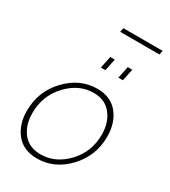

<svg xmlns="http://www.w3.org/2000/svg" viewBox="-221 -1023 1007 1139"><g transform="rotate(30 282.5 -453.0)"><path d="M273 -888 279 -916H548L542 -888ZM280 -647 297 -729H328L311 -647ZM400 -647 417 -729H448L431 -647ZM28 -206Q28 -339 118 -433.5Q208 -528 326 -528Q418 -528 468 -466.5Q518 -405 518 -310Q518 -179 429 -84.5Q340 10 221 10Q128 10 78 -51Q28 -112 28 -206ZM484 -304Q484 -387 441 -441.5Q398 -496 320 -496Q219 -496 141 -412.5Q63 -329 63 -211Q63 -128 105.5 -75Q148 -22 227 -22Q328 -22 406 -104.5Q484 -187 484 -304Z"/></g></svg>

Font: Raleway-v4020 ExtraLight
Style: Italic
Weight: 275
Italic angle: -12°
Designer: Matt McInerney, Pablo Impallari, Rodrigo Fuenzalida
Foundry: Matt McInerney, Pablo Impallari, Rodrigo Fuenzalida
Version: Version 4.020;PS 004.020;hotconv 1.0.88;makeotf.lib2.5.64775